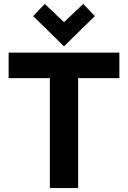

<svg xmlns="http://www.w3.org/2000/svg" viewBox="-20 -958 652 978"><path d="M24 -560V-690H588V-560H378V0H234V-560ZM149 -876 208 -938 306 -845 404 -938 463 -876 306 -722Z"/></svg>

Font: Oxanium
Style: Bold
Weight: 700
Designer: Severin Meyer
Version: Version 2.000